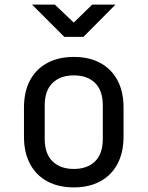

<svg xmlns="http://www.w3.org/2000/svg" viewBox="-20 -805 640 833"><path d="M300 8Q234 8 185.5 -18Q137 -44 110.5 -93.5Q84 -143 84 -212V-338Q84 -408 110.5 -457Q137 -506 185.5 -532Q234 -558 300 -558Q367 -558 415 -532Q463 -506 489.5 -457Q516 -408 516 -338V-212Q516 -143 489.5 -93.5Q463 -44 414.5 -18Q366 8 300 8ZM300 -72Q359 -72 392.5 -105Q426 -138 426 -202V-348Q426 -412 392.5 -445Q359 -478 300 -478Q242 -478 208 -445Q174 -412 174 -348V-202Q174 -138 208 -105Q242 -72 300 -72ZM259 -645 119 -785H218L300 -707L380 -785H481L342 -645Z"/></svg>

Font: JetBrains Mono
Style: Regular
Weight: 400
Monospace: yes
Designer: Philipp Nurullin, Konstantin Bulenkov
Foundry: JetBrains
Version: Version 2.305